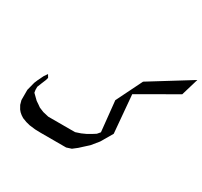

<svg xmlns="http://www.w3.org/2000/svg" viewBox="-152 -939 1199 1141"><g transform="rotate(30 448.0 -368.5)"><path d="M247.1 0 209 -1 168 -5.9 141.6 -12.7 113.3 -23.4 96.7 -34.2 83 -45.9 72.3 -58.6 58.6 -83 50.8 -111.3V-181.6L56.6 -204.1L65.4 -238.3L75.2 -261.7L93.8 -299.8L110.4 -324.2L122.1 -304.7L117.2 -287.1L103.5 -253.9L92.8 -226.6V-205.1L95.7 -187.5L131.8 -152.3L149.4 -140.6L168 -127.4L198.7 -114.7L238.3 -105.5H421.9L457 -117.2L487.3 -130.9L514.6 -146.5L539.1 -162.1L555.7 -181.6L534.2 -389.6L622.1 -567.4L896.5 -737.3L861.3 -619.1L603.5 -470.7L626 -211.9L579.1 -131.8L540 -84L509.8 -56.6L485.4 -34.2L455.1 -10.7L421.9 0Z"/></g></svg>

Font: LaylaRuqaa
Style: Regular
Weight: 400
Version: Version 2.0